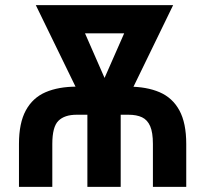

<svg xmlns="http://www.w3.org/2000/svg" viewBox="-20 -731 802 751"><path d="M184.6 0H54.2V-168Q54.2 -250 81.1 -299.3Q107.9 -348.6 158.4 -370.4Q209 -392.1 279.8 -392.1H482.4Q553.2 -392.1 604 -370.4Q654.8 -348.6 681.6 -299.3Q708.5 -250 708.5 -168V0H578.1V-168Q578.1 -212.9 567.4 -237.5Q556.6 -262.2 535.6 -272.2Q514.6 -282.2 482.4 -282.2H279.8Q232.4 -282.2 208.5 -258.5Q184.6 -234.9 184.6 -168ZM543 -710.9V-600.6H238.8V-710.9ZM352.5 -343.3 514.2 -710.9H657.2L446.3 -276.9H374ZM264.2 -710.9 427.2 -338.9 403.8 -276.9H331.5L120.1 -710.9ZM452.1 -372.6V0H321.8V-372.6Z"/></svg>

Font: Roboto Condensed SemiBold
Style: Regular
Weight: 600
Designer: Christian Robertson
Foundry: Google
Version: Version 3.008; 2023